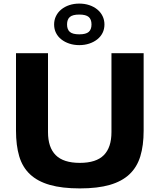

<svg xmlns="http://www.w3.org/2000/svg" viewBox="-20 -1038 887 1068"><path d="M424 10Q325 10 257 -9.5Q189 -29 147 -68.5Q105 -108 87 -168.5Q69 -229 69 -311V-742H247V-303Q247 -218 290 -175Q333 -132 424 -132Q515 -132 557.5 -175Q600 -218 600 -303V-742H779V-311Q779 -229 760.5 -168.5Q742 -108 700 -68.5Q658 -29 590.5 -9.5Q523 10 424 10ZM421 -787Q391 -787 365.5 -795.5Q340 -804 321 -819Q302 -834 291.5 -855Q281 -876 281 -902Q281 -927 291.5 -948.5Q302 -970 321 -985.5Q340 -1001 365.5 -1009.5Q391 -1018 421 -1018Q451 -1018 476.5 -1009.5Q502 -1001 521 -985.5Q540 -970 550.5 -948.5Q561 -927 561 -902Q561 -876 550.5 -855Q540 -834 521 -819Q502 -804 476.5 -795.5Q451 -787 421 -787ZM421 -847Q458 -847 473.5 -860.5Q489 -874 489 -902Q489 -930 473.5 -943.5Q458 -957 421 -957Q384 -957 368.5 -943.5Q353 -930 353 -902Q353 -874 368.5 -860.5Q384 -847 421 -847Z"/></svg>

Font: Encode Sans Wide
Style: Bold
Weight: 700
Designer: Pablo Impallari, Andres Torresi
Foundry: Pablo Impallari, Andres Torresi
Version: Version 1.000; ttfautohint (v1.00) -l 8 -r 50 -G 200 -x 14 -